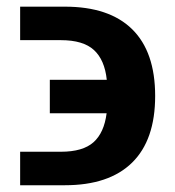

<svg xmlns="http://www.w3.org/2000/svg" viewBox="-20 -548 519 568"><path d="M39.6 -99.1H160.2Q225.1 -99.1 256.6 -127.2Q288.1 -155.3 295.4 -212.9H127.4V-312H295.9Q289.6 -371.1 257.8 -400.1Q226.1 -429.2 160.2 -429.2H39.6V-528.3H171.9Q303.2 -528.3 371.1 -461.4Q439 -394.5 439 -264.2Q439 -133.8 370.8 -66.9Q302.7 0 171.9 0H39.6Z"/></svg>

Font: Arimo
Style: Bold
Weight: 700
Designer: Steve Matteson
Foundry: Monotype Imaging Inc.
Version: Version 1.33